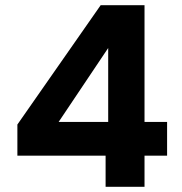

<svg xmlns="http://www.w3.org/2000/svg" viewBox="-20 -720 701 740"><path d="M387 0V-120H47V-240L368 -700H537V-250H624V-120H537V0ZM206 -250H397V-535Z"/></svg>

Font: DM Sans 20pt Black
Style: Regular
Weight: 900
Version: Version 4.004;gftools[0.9.30]